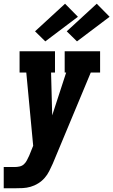

<svg xmlns="http://www.w3.org/2000/svg" viewBox="-51 -805 608 1030"><path d="M-31 205V91H28Q41 91 54.5 88Q68 85 78 75.5Q88 66 94 53.5Q100 41 106 29L127 -23L90 -416H54V-530H244V-416H223L229 -186L304 -416H296V-530H486V-416H436L232 73Q223 93 213 113Q203 133 188 150Q173 167 153.5 179Q134 191 113 197Q92 203 71 204Q50 205 28 205ZM362 -583 307 -637 468 -785 537 -715ZM192 -583 137 -637 298 -785 367 -715Z"/></svg>

Font: Iosevka Slab Heavy Oblique
Style: Regular
Weight: 900
Italic angle: -9°
Monospace: yes
Designer: Belleve Invis
Foundry: Belleve Invis
Version: Version 11.1.1; ttfautohint (v1.8.3)